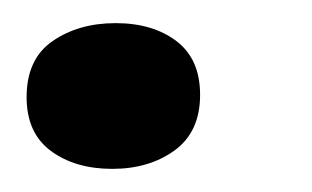

<svg xmlns="http://www.w3.org/2000/svg" viewBox="-20 -124 270 166"><path d="M77 22Q45 22 24 6.5Q3 -9 3 -40Q3 -73 25.5 -88.5Q48 -104 80 -104Q112 -104 132.5 -88.5Q153 -73 153 -42Q153 -10 131 6Q109 22 77 22Z"/></svg>

Font: Sansita Swashed Light
Style: Regular
Weight: 400
Version: Version 1.003